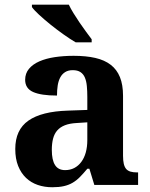

<svg xmlns="http://www.w3.org/2000/svg" viewBox="-20 -786 639 816"><path d="M200.2 -148.9Q200.2 -106 213.9 -84.5Q227.5 -63 256.8 -63Q278.3 -63 295.7 -72Q313 -81.1 325.4 -97.7Q337.9 -114.3 344.5 -137.9Q351.1 -161.6 351.1 -190.9V-266.1L306.2 -263.2Q276.4 -261.7 255.9 -253.7Q235.4 -245.6 223.1 -231.4Q210.9 -217.3 205.6 -196.8Q200.2 -176.3 200.2 -148.9ZM289.1 -487.8Q270 -487.8 257.1 -479.7Q244.1 -471.7 236.3 -457.3Q228.5 -442.9 225.3 -423.1Q222.2 -403.3 222.2 -379.9Q154.8 -379.9 120.8 -395Q86.9 -410.2 86.9 -446.8Q86.9 -474.1 103.3 -493.7Q119.6 -513.2 147.7 -525.4Q175.8 -537.6 213.1 -543.2Q250.5 -548.8 293 -548.8Q345.7 -548.8 385 -539.8Q424.3 -530.8 450.4 -510.7Q476.6 -490.7 489.7 -458.3Q502.9 -425.8 502.9 -378.9V-124Q502.9 -103.5 506.1 -89.8Q509.3 -76.2 516.1 -68.1Q522.9 -60.1 534.7 -56.6Q546.4 -53.2 563 -53.2H566.9V0H380.9L359.9 -68.8H351.1Q334.5 -48.8 319.8 -33.9Q305.2 -19 288.6 -9.3Q272 0.5 251.2 5.1Q230.5 9.8 202.1 9.8Q168.9 9.8 140.4 0Q111.8 -9.8 90.6 -30Q69.3 -50.3 57.1 -80.8Q44.9 -111.3 44.9 -152.8Q44.9 -234.4 100.8 -273.4Q156.7 -312.5 269 -315.9L351.1 -318.8V-374Q351.1 -398.9 349.1 -419.9Q347.2 -440.9 340.8 -456.1Q334.5 -471.2 322 -479.5Q309.6 -487.8 289.1 -487.8ZM301.8 -606Q278.3 -619.6 249.8 -639.9Q221.2 -660.2 194.6 -681.6Q168 -703.1 146.5 -722.9Q125 -742.7 115.7 -755.9V-766.1H272.5Q280.3 -749.5 292.5 -729.7Q304.7 -710 318.1 -690.2Q331.5 -670.4 345.2 -651.9Q358.9 -633.3 369.6 -619.1V-606Z"/></svg>

Font: Droid Serif
Style: Bold
Weight: 700
Designer: Monotype Design team
Foundry: Monotype Imaging Inc.
Version: Version 1.03